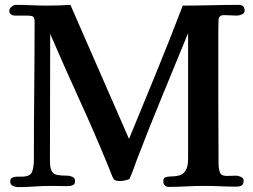

<svg xmlns="http://www.w3.org/2000/svg" viewBox="-20 -767 1040 788"><path d="M984 -723Q984 -713 973 -708Q962 -703 953 -703Q940 -703 926 -704Q912 -705 898 -705Q881 -705 877 -689Q877 -687 876.5 -670Q876 -653 876 -635.5Q876 -618 876 -612V-350Q876 -286 876.5 -222.5Q877 -159 877 -95Q877 -77 882 -61Q887 -45 910 -45Q920 -45 930 -45.5Q940 -46 950 -46Q958 -46 969 -41Q980 -36 980 -26Q980 -11 972 -6Q964 -1 950 -1Q917 -1 884 -2.5Q851 -4 818 -4Q781 -4 745 -2Q709 0 672 0Q662 0 656 -6.5Q650 -13 650 -23Q650 -37 660.5 -40Q671 -43 686 -43Q701 -43 716 -47Q731 -51 741.5 -66.5Q752 -82 752 -118V-631Q699 -501 645.5 -372Q592 -243 542 -112Q535 -92 527.5 -72Q520 -52 511 -32Q490 -24 471 -24Q465 -24 459 -25Q453 -26 448 -30Q443 -36 436 -55Q429 -74 425 -83Q369 -220 307 -355.5Q245 -491 186 -628Q186 -498 185.5 -368Q185 -238 185 -108Q185 -78 192 -65Q199 -52 215 -49Q231 -46 258 -46Q267 -46 277.5 -41Q288 -36 288 -25Q288 -10 278 -6.5Q268 -3 256 -3Q239 -3 221.5 -3.5Q204 -4 187 -4Q154 -4 120.5 -1.5Q87 1 54 1Q44 1 33 -4Q22 -9 22 -22Q22 -34 30.5 -38Q39 -42 50 -42Q61 -42 69 -42Q104 -42 111.5 -61.5Q119 -81 119 -110Q119 -252 120.5 -394.5Q122 -537 122 -679Q122 -696 114.5 -699.5Q107 -703 92 -703Q79 -703 67 -703Q55 -703 42 -703Q32 -703 25 -708Q18 -713 18 -723Q18 -731 27 -739Q36 -747 43 -747Q76 -747 109.5 -745.5Q143 -744 176 -744Q223 -744 269 -747L509 -198H510Q566 -334 622 -470.5Q678 -607 730 -744Q788 -744 845 -745.5Q902 -747 960 -747Q984 -747 984 -723Z"/></svg>

Font: Kaisei Tokumin
Style: Bold
Weight: 700
Designer: Font-Kai, 金井和夫
Foundry: KAZUO KANAI
Version: Version 5.003